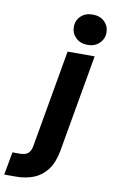

<svg xmlns="http://www.w3.org/2000/svg" viewBox="-215 -776 619 1048"><g transform="rotate(10 94.5 -252.0)"><path d="M-113 220 -90 93H-49Q-19 93 -4 80.5Q11 68 16 41L111 -501H261L166 40Q154 106 124 145.5Q94 185 50 202.5Q6 220 -50 220ZM212 -556Q171 -556 146 -580.5Q121 -605 121 -640Q121 -676 146 -700Q171 -724 212 -724Q252 -724 277 -700Q302 -676 302 -640Q302 -605 277 -580.5Q252 -556 212 -556Z"/></g></svg>

Font: DM Sans 17pt Black
Style: Italic
Weight: 900
Italic angle: -10°
Version: Version 4.004;gftools[0.9.30]